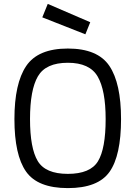

<svg xmlns="http://www.w3.org/2000/svg" viewBox="-20 -955 696 985"><path d="M522 -344Q522 -492 481 -562.5Q440 -633 328 -633Q215 -633 174.5 -563.5Q134 -494 134 -344Q134 -195 173.5 -129Q213 -63 328 -63Q443 -63 482.5 -127.5Q522 -192 522 -344ZM54 -344Q54 -527 114.5 -616.5Q175 -706 328 -706Q481 -706 541 -617Q601 -528 601 -344Q601 -157 542 -73.5Q483 10 328 10Q173 10 113.5 -75Q54 -160 54 -344ZM225 -935 443 -841 418 -779 197 -866Z"/></svg>

Font: TitilliumText22L Rg
Style: Regular
Weight: 400
Designer: Campivisivi
Foundry: Campivisivi
Version: 1.000